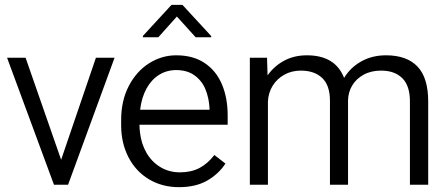

<svg xmlns="http://www.w3.org/2000/svg" viewBox="-20 -764 1851 794"><path d="M261.5 0H203.2L9.2 -525.3H85.8L232.8 -103.3L376.7 -525.3H453.8Z M789 -610 711.5 -695.7 634.8 -610H571V-615.5L689.2 -743.8H734.5L853.3 -615V-610ZM481 -246.5V-267.5Q481 -347.5 512.6 -408.4Q544.3 -469.3 596.5 -502.3Q648.8 -535.3 708.8 -535.3Q778.5 -535.3 826 -503.6Q873.5 -472 897.5 -415.9Q921.5 -359.7 921.5 -286.7V-248.2H556.8Q556.8 -232 559 -215.7Q564.3 -169 585.9 -131.8Q607.5 -94.5 643.4 -72.9Q679.3 -51.3 724 -51.3Q770.5 -51.3 804.6 -69.1Q838.8 -87 866.5 -123L912.3 -87.5Q883.8 -44 836.4 -17Q789 10 720.3 10Q650.5 10 595.9 -22.7Q541.3 -55.5 511.1 -114.1Q481 -172.7 481 -246.5ZM559.5 -310.3H846.5V-316.3Q844.2 -359.2 829.6 -394.7Q815 -430.2 784.6 -452.2Q754.3 -474.2 708.8 -474.2Q669 -474.2 637.4 -454.2Q605.8 -434.2 585.6 -397.4Q565.5 -360.5 559.5 -310.3Z M1013.2 -525.3H1084.3L1086.5 -452.3Q1113.8 -490.8 1155 -513Q1196.3 -535.3 1249.3 -535.3Q1366.5 -535.3 1403 -441.8Q1428.5 -484.3 1473.5 -509.8Q1518.5 -535.3 1576.5 -535.3Q1662 -535.3 1706.4 -488.9Q1750.8 -442.5 1750.8 -344V0H1675.2V-344.8Q1675.2 -409.7 1643.4 -441Q1611.5 -472.2 1555.7 -472Q1514.7 -472 1484 -455.2Q1453.3 -438.5 1436.6 -410.6Q1420 -382.8 1419.3 -349.5V0H1344.5V-347.3Q1344.5 -411 1312.4 -441.5Q1280.2 -472 1224.2 -472Q1186.3 -472 1156 -455.2Q1125.8 -438.5 1107.9 -409.9Q1090 -381.3 1088 -345V0H1013.2Z"/></svg>

Font: FreesentationVF
Style: Regular
Weight: 400
Designer: glyphs from Roboto by Christian Robertson / Hangul glyphs from Noto Sans CJK(Source Han Sans) by Jang Soo-young and Kang
Foundry: PT&
Version: Version 2.001;Glyphs 3.3.1 (3343)